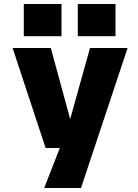

<svg xmlns="http://www.w3.org/2000/svg" viewBox="-20 -740 690 960"><path d="M201 200 293 -36 359 0H208L43 -500H234L345 -93H316.5L430 -500H618L385 200ZM99 -720H287.5V-559H99ZM369 -720H557.5V-559H369Z"/></svg>

Font: Trispace Thin ExtraBold
Style: Regular
Weight: 800
Version: Version 1.210